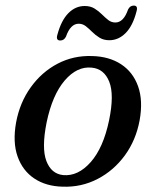

<svg xmlns="http://www.w3.org/2000/svg" viewBox="-20 -674 570 704"><path d="M318 -468.5Q380 -467 423.8 -438.5Q467.5 -410 486.2 -357.8Q505 -305.5 492 -233Q478.5 -160 437.8 -104.2Q397 -48.5 337.8 -17.8Q278.5 13 209.5 10.5Q148.5 9 105.8 -19.5Q63 -48 44.5 -100.2Q26 -152.5 39 -225Q52.5 -298 92.8 -354Q133 -410 191.2 -440.5Q249.5 -471 318 -468.5ZM211.5 -32Q266 -27 312.5 -79.5Q359 -132 380 -233Q399.5 -327 380.5 -374.5Q361.5 -422 316 -426Q262.5 -431.5 217.2 -378.8Q172 -326 151 -225.5Q132 -131 150 -83.8Q168 -36.5 211.5 -32ZM381 -526.5Q360 -526.5 345 -535.8Q330 -545 318 -557Q306 -569 294.5 -578Q283 -587 268.5 -587Q238.5 -587 222 -540Q215 -525.5 201 -525.5Q184 -525.5 190.5 -547Q204.5 -599 230.5 -625.5Q256.5 -652 290.5 -652Q311.5 -652 326.5 -642.8Q341.5 -633.5 353.5 -621.5Q365.5 -609.5 377 -600.5Q388.5 -591.5 403 -591.5Q433 -591.5 449.5 -639Q456.5 -653.5 470.5 -653.5Q487 -653.5 480.5 -632Q467 -579.5 440.8 -553Q414.5 -526.5 381 -526.5Z"/></svg>

Font: Fraunces 9pt
Style: Italic
Weight: 400
Italic angle: -16°
Version: Version 1.000;[b76b70a41]